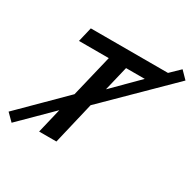

<svg xmlns="http://www.w3.org/2000/svg" viewBox="-211 -937 1168 1155"><g transform="rotate(30 373.0 -359.5)"><path d="M8 37 -41 -12 250 -301 320 -592H113L137 -693H673L738 -756L787 -706L367 -292L298 0H178L219 -172ZM399 -421 570 -592H440Z"/></g></svg>

Font: Ubuntu Sans SemiBold
Style: Italic
Weight: 600
Italic angle: -13.5°
Designer: Dalton Maag Ltd
Foundry: Dalton Maag Ltd
Version: Version 1.006